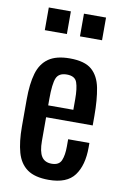

<svg xmlns="http://www.w3.org/2000/svg" viewBox="-91 -864 603 925"><g transform="rotate(10 210.5 -401.0)"><path d="M214 8Q146 8 109 -18.5Q72 -45 57.5 -96.5Q43 -148 43 -223V-355Q43 -432 58 -483Q73 -534 110.5 -560Q148 -586 214 -586Q287 -586 321.5 -556Q356 -526 367 -469.5Q378 -413 378 -334V-287H150V-171Q150 -119 165.5 -95Q181 -71 215 -71Q251 -71 262 -97Q273 -123 273 -166V-201H377V-179Q377 -92 340 -42Q303 8 214 8ZM150 -345H273V-397Q273 -450 263 -478.5Q253 -507 213 -507Q174 -507 162 -479Q150 -451 150 -376ZM243 -699V-810H351V-699ZM71 -699V-810H179V-699Z"/></g></svg>

Font: Oswald
Style: Regular
Weight: 400
Designer: Vernon Adams
Foundry: Vernon Adams
Version: Version 4.103; ttfautohint (v1.8.3)